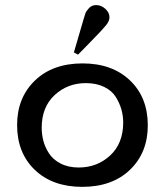

<svg xmlns="http://www.w3.org/2000/svg" viewBox="-20 -726 647 751"><path d="M46.9 -236.8Q46.9 -343.8 116.5 -410.9Q186 -478 303.2 -478Q418.5 -478 488.3 -411.6Q558.1 -345.2 558.1 -235.8Q558.1 -128.9 488.5 -62Q418.9 4.9 301.8 4.9Q185.5 4.9 116.2 -61.5Q46.9 -127.9 46.9 -236.8ZM143.1 -226.1Q143.1 -201.2 149.4 -176Q155.8 -150.9 171.4 -126.5Q187 -102.1 217 -86.4Q247.1 -70.8 288.1 -70.8Q359.9 -70.8 410.9 -117.9Q461.9 -165 461.9 -247.1Q461.9 -272 455.1 -296.9Q448.2 -321.8 433.1 -346.4Q418 -371.1 387.5 -386Q356.9 -400.9 315.9 -400.9Q244.1 -400.9 193.6 -354Q143.1 -307.1 143.1 -226.1ZM269 -521Q271 -528.8 305.2 -645Q311 -665 314 -673.6Q316.9 -682.1 327.9 -694.1Q338.9 -706.1 356 -706.1Q376 -706.1 392.1 -691.4Q408.2 -676.8 408.2 -658.2Q408.2 -644 395 -627.4Q381.8 -610.8 331.1 -559.1Q303.2 -530.3 285.2 -512.2Z"/></svg>

Font: CMU Concrete
Style: Bold
Weight: 700
Version: Version 0.7.0